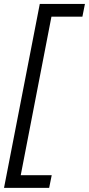

<svg xmlns="http://www.w3.org/2000/svg" viewBox="-21 -752 439 946"><path d="M175 -732.5H397.5L385 -670H232.5L81.2 111.2H233.8L221.2 173.8H-1.2Z"/></svg>

Font: Cambay
Style: Italic
Weight: 400
Italic angle: -11°
Designer: Pooja Saxena
Foundry: Pooja Saxena
Version: Version 1.019;PS 001.019;hotconv 1.0.70;makeotf.lib2.5.58329